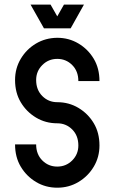

<svg xmlns="http://www.w3.org/2000/svg" viewBox="-20 -829 509 853"><path d="M234.4 -375Q286.1 -375 328.6 -349.6Q371.1 -324.2 396.5 -281.7Q421.9 -239.3 421.9 -182.6Q421.9 -130.9 396.5 -88.4Q371.1 -45.9 328.6 -20.5Q286.1 4.9 234.4 4.9Q182.6 4.9 140.1 -20.5Q97.7 -45.9 72.3 -88.4Q46.9 -130.9 46.9 -187.5H140.6Q140.6 -143.6 168 -116.2Q195.3 -88.9 234.4 -88.9Q273.4 -88.9 300.8 -116.2Q328.1 -143.6 328.1 -182.6Q328.1 -226.6 300.8 -253.9Q273.4 -281.2 234.4 -281.2Q182.6 -281.2 140.1 -306.6Q97.7 -332 72.3 -374.5Q46.9 -417 46.9 -473.6Q46.9 -525.4 72.3 -567.9Q97.7 -610.4 139.9 -635.5Q182.1 -660.6 234.4 -661.1Q286.1 -661.1 328.6 -635.7Q371.1 -610.4 396.5 -567.9Q421.9 -525.4 421.9 -468.8H328.1Q328.1 -512.7 300.8 -540Q273.4 -567.4 234.4 -567.4Q195.3 -567.4 168 -540Q140.6 -512.7 140.6 -473.6Q140.6 -429.7 168 -402.3Q195.3 -375 234.4 -375ZM175.3 -703.1 115.7 -808.6H204.6L234.4 -756.3L264.2 -808.6H353L293.9 -703.1Z"/></svg>

Font: Lambda
Style: Regular
Weight: 400
Designer: GGBotNet
Version: 0.22